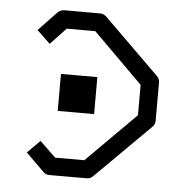

<svg xmlns="http://www.w3.org/2000/svg" viewBox="-45 -641 629 636"><g transform="rotate(5 270.0 -323.0)"><path d="M151 -386H272V-263H151ZM61 -117 103 -159 156 -108H253L417 -272V-373L252 -537H157L105 -482L61 -524L122 -588Q131 -597 144 -597H264Q275 -597 285 -587L468 -407Q477 -398 477 -386V-260Q477 -247 469 -239L286 -57Q278 -49 265 -49H144Q130 -49 123 -56Z"/></g></svg>

Font: 3270 Nerd Font
Style: Regular
Weight: 400
Monospace: yes
Version: Version 3.0.1;Nerd Fonts 3.3.0